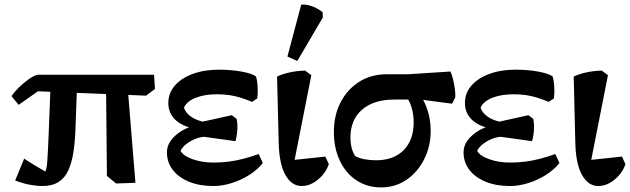

<svg xmlns="http://www.w3.org/2000/svg" viewBox="-20 -795 2740 835"><path d="M61 -339 30 -377Q43 -396 62.5 -415Q82 -434 103.5 -449.5Q125 -465 143 -470H650L654 -408L615 -379L145 -398ZM163 14Q140 14 110 8.5Q80 3 46 -10L85 -105Q108 -90 131 -76Q154 -62 177 -49Q183 -61 185 -86Q187 -111 188.5 -141Q190 -171 191 -197L201 -450L316 -448L308 -230Q306 -176 299 -131.5Q292 -87 277 -54Q262 -21 234.5 -3.5Q207 14 163 14ZM485 3 445 -30 441 -439 533 -442 569 0Z M908 14Q848 14 802.5 -4.5Q757 -23 731.5 -56Q706 -89 706 -133Q706 -174 745.5 -208Q785 -242 844 -253L848 -263L988 -294L1009 -278Q1012 -266 1012.5 -249Q1013 -232 1010.5 -213.5Q1008 -195 1004 -181L868 -200Q848 -199 827 -190Q806 -181 789.5 -168Q773 -155 765 -139Q777 -117 818 -102.5Q859 -88 908 -88Q942 -88 974 -92Q1006 -96 1038.5 -104.5Q1071 -113 1105 -125L1123 -86Q1100 -57 1064.5 -34.5Q1029 -12 988 1Q947 14 908 14ZM908 -228 843 -234Q782 -240 747 -270Q712 -300 712 -347Q712 -390 740 -422.5Q768 -455 818 -473.5Q868 -492 933 -492Q984 -492 1029 -484Q1074 -476 1093 -463Q1099 -445 1100.5 -417.5Q1102 -390 1099 -367L1076 -352Q1050 -363 1025.5 -370.5Q1001 -378 976.5 -381.5Q952 -385 923 -385Q869 -385 830.5 -369.5Q792 -354 780 -327Q785 -310 801 -295.5Q817 -281 841.5 -272Q866 -263 894 -261Z M1292 14Q1248 14 1221 -34.5Q1194 -83 1192 -175L1185 -462Q1208 -473 1239.5 -480Q1271 -487 1307 -488L1334 -468L1255 -68L1225 -96L1395 -114L1410 -81Q1401 -54 1382 -32.5Q1363 -11 1340 1.5Q1317 14 1292 14ZM1273 -530 1230 -549 1290 -775Q1308 -776 1325 -771.5Q1342 -767 1357 -759Q1372 -751 1383 -742L1384 -719Z M1637 20Q1577 20 1530.5 -10.5Q1484 -41 1458 -96Q1432 -151 1432 -221Q1432 -294 1461.5 -350.5Q1491 -407 1542.5 -439.5Q1594 -472 1661 -472H1754L1939 -484Q1945 -472 1950 -451.5Q1955 -431 1958 -409.5Q1961 -388 1960 -372L1946 -344L1810 -362H1695Q1605 -362 1554.5 -318Q1504 -274 1504 -196Q1504 -175 1508.5 -155Q1513 -135 1524 -117Q1541 -107 1565 -102.5Q1589 -98 1615 -98Q1692 -98 1735.5 -142Q1779 -186 1779 -263Q1779 -299 1769 -330.5Q1759 -362 1741 -381L1803 -388Q1826 -357 1839.5 -315.5Q1853 -274 1853 -225Q1853 -159 1825 -103Q1797 -47 1748.5 -13.5Q1700 20 1637 20Z M2198 14Q2138 14 2092.5 -4.5Q2047 -23 2021.5 -56Q1996 -89 1996 -133Q1996 -174 2035.5 -208Q2075 -242 2134 -253L2138 -263L2278 -294L2299 -278Q2302 -266 2302.5 -249Q2303 -232 2300.5 -213.5Q2298 -195 2294 -181L2158 -200Q2138 -199 2117 -190Q2096 -181 2079.5 -168Q2063 -155 2055 -139Q2067 -117 2108 -102.5Q2149 -88 2198 -88Q2232 -88 2264 -92Q2296 -96 2328.5 -104.5Q2361 -113 2395 -125L2413 -86Q2390 -57 2354.5 -34.5Q2319 -12 2278 1Q2237 14 2198 14ZM2198 -228 2133 -234Q2072 -240 2037 -270Q2002 -300 2002 -347Q2002 -390 2030 -422.5Q2058 -455 2108 -473.5Q2158 -492 2223 -492Q2274 -492 2319 -484Q2364 -476 2383 -463Q2389 -445 2390.5 -417.5Q2392 -390 2389 -367L2366 -352Q2340 -363 2315.5 -370.5Q2291 -378 2266.5 -381.5Q2242 -385 2213 -385Q2159 -385 2120.5 -369.5Q2082 -354 2070 -327Q2075 -310 2091 -295.5Q2107 -281 2131.5 -272Q2156 -263 2184 -261Z M2582 14Q2538 14 2511 -34.5Q2484 -83 2482 -175L2475 -462Q2498 -473 2529.5 -480Q2561 -487 2597 -488L2624 -468L2545 -68L2515 -96L2685 -114L2700 -81Q2691 -54 2672 -32.5Q2653 -11 2630 1.5Q2607 14 2582 14Z"/></svg>

Font: Eczar Medium
Style: Regular
Weight: 500
Designer: Vaibhav Singh
Foundry: Rosetta Type Foundry
Version: Version 2.000